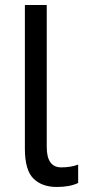

<svg xmlns="http://www.w3.org/2000/svg" viewBox="-20 -734 343 764"><path d="M291 -6V-79Q262 -68 224 -68Q166 -68 166 -149V-714H79V-143Q79 -57 113 -23.5Q147 10 206 10Q258 10 291 -6Z"/></svg>

Font: Noto Sans UI SemiCondensed
Style: Regular
Weight: 400
Width: 4
Designer: Monotype Design Team
Foundry: Monotype Imaging Inc.
Version: 1.001